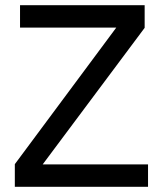

<svg xmlns="http://www.w3.org/2000/svg" viewBox="-20 -718 626 738"><path d="M549 0H37V-87L427 -612H57V-698H536V-611L144 -86H549Z"/></svg>

Font: IBM Plex Sans Thai Looped Text
Style: Regular
Weight: 450
Designer: Mike Abbink, Paul van der Laan, Pieter van Rosmalen, Ben Mitchell, Mark Frömberg
Foundry: Bold Monday
Version: Version 1.1